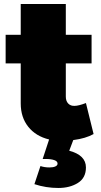

<svg xmlns="http://www.w3.org/2000/svg" viewBox="-20 -690 500 954"><path d="M407 142Q407 194 367 219Q327 244 270 244Q208 244 151 225L181 135Q201 142 226 142Q244 142 255 137Q266 132 266 123Q266 111 249.5 105.5Q233 100 209 100H192L224 3Q158 -13 120.5 -60Q83 -107 83 -176V-375H8V-517H83V-670H307V-517H435V-375H307V-210Q307 -188 319 -175.5Q331 -163 351 -164Q370 -164 407 -178L445 -24Q406 -2 344 6L324 59Q407 81 407 142Z"/></svg>

Font: Gontserrat Black
Style: Regular
Weight: 900
Designer: Julieta Ulanovsky
Foundry: Julieta Ulanovsky
Version: Version 6.001